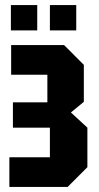

<svg xmlns="http://www.w3.org/2000/svg" viewBox="-20 -738 391 758"><path d="M325 -78 247 0H17V-117H177V-234H31V-334H167V-443H24V-560H233L311 -482V-336L260 -294L325 -234ZM23 -618V-718H127V-618ZM177 -618V-718H281V-618Z"/></svg>

Font: Tektur Condensed SemiBold
Style: Regular
Weight: 600
Width: 3
Designer: Adam Jagosz
Foundry: Adam Jagosz
Version: Version 1.005;gftools[0.9.30]